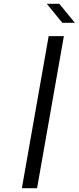

<svg xmlns="http://www.w3.org/2000/svg" viewBox="-20 -990 414 1010"><path d="M175 0H95L236 -800H316ZM374 -870H308L226 -970H292Z"/></svg>

Font: Gauge
Style: Oblique
Weight: 400
Italic angle: -80°
Designer: Daniel Pimley
Foundry: Daniel Pimley
Version: Version 2.0